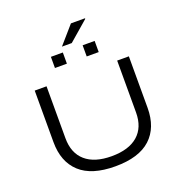

<svg xmlns="http://www.w3.org/2000/svg" viewBox="-179 -1195 1272 1357"><g transform="rotate(-20 457.0 -516.5)"><path d="M390.1 -912.1 505.9 -1044.9H611.8V-1040L463.9 -912.1ZM292 -787.1V-871.1H381.8V-787.1ZM530.8 -787.1V-871.1H621.1V-787.1ZM103 -298.8V-686H191.9V-295.9Q191.9 -183.6 260.3 -123.8Q328.6 -64 457 -64Q585.4 -64 654.3 -123.8Q723.1 -183.6 723.1 -295.9V-686H811V-298.8Q811 -150.4 722.9 -69.1Q634.8 12.2 457 12.2Q279.3 12.2 191.2 -69.1Q103 -150.4 103 -298.8Z"/></g></svg>

Font: Archivo Expanded Light
Style: Regular
Weight: 300
Width: 7
Designer: Hector Gatti
Foundry: Omnibus-Type
Version: Version 2.001